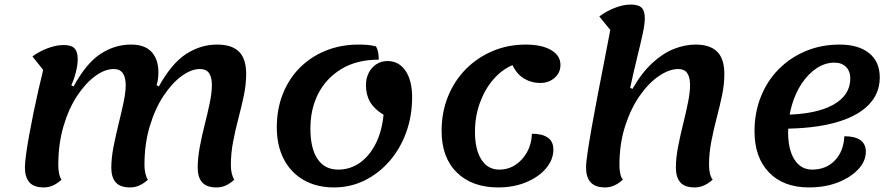

<svg xmlns="http://www.w3.org/2000/svg" viewBox="-20 -795 3907 840"><path d="M172 25Q128 25 108.5 2.5Q89 -20 89 -62Q89 -83 94 -119.5Q99 -156 107.5 -203Q116 -250 126.5 -301.5Q137 -353 148 -401Q159 -449 169 -489L122 -548Q151 -570 188.5 -584Q226 -598 258 -598Q292 -598 306 -583.5Q320 -569 320 -537Q320 -511 312 -479.5Q304 -448 292 -422L302 -417Q357 -518 419.5 -559Q482 -600 553 -600Q614 -600 643.5 -567.5Q673 -535 673 -478Q673 -466 671.5 -452Q670 -438 665 -422L675 -417Q731 -518 794.5 -559Q858 -600 930 -600Q994 -600 1025.5 -569Q1057 -538 1057 -471Q1057 -426 1047 -378Q1037 -330 1023.5 -279Q1010 -228 1000 -176Q990 -124 990 -73Q990 -53 994 -36Q998 -19 1005 -9Q969 25 928 25Q884 25 864.5 3Q845 -19 845 -61Q845 -103 854 -152Q863 -201 876 -251.5Q889 -302 898 -346.5Q907 -391 907 -423Q907 -456 895 -474.5Q883 -493 854 -493Q817 -493 775 -462.5Q733 -432 696 -376.5Q659 -321 635.5 -243.5Q612 -166 612 -73Q612 -53 616 -36Q620 -19 627 -9Q591 25 550 25Q506 25 486.5 3Q467 -19 467 -61Q467 -103 476.5 -152Q486 -201 498.5 -251.5Q511 -302 520.5 -346.5Q530 -391 530 -423Q530 -456 517.5 -474.5Q505 -493 477 -493Q439 -493 397 -462.5Q355 -432 318 -376.5Q281 -321 258 -243.5Q235 -166 235 -73Q235 -53 238.5 -36Q242 -19 249 -9Q213 25 172 25Z M1441 25Q1365 25 1308.5 -7.5Q1252 -40 1221.5 -99Q1191 -158 1191 -238Q1191 -318 1217.5 -384.5Q1244 -451 1292 -499Q1340 -547 1405.5 -573.5Q1471 -600 1550 -600Q1570 -600 1588 -598.5Q1606 -597 1625 -592Q1632 -580 1634.5 -565.5Q1637 -551 1637 -534Q1542 -534 1475 -494Q1408 -454 1373 -386.5Q1338 -319 1338 -233Q1338 -145 1369.5 -99Q1401 -53 1459 -53Q1512 -53 1554 -82.5Q1596 -112 1623.5 -166Q1651 -220 1658 -293Q1618 -317 1599.5 -348.5Q1581 -380 1581 -422Q1581 -453 1593.5 -477Q1606 -501 1627.5 -514.5Q1649 -528 1675 -528Q1725 -528 1754 -485.5Q1783 -443 1783 -370Q1783 -287 1757 -215.5Q1731 -144 1684 -90Q1637 -36 1575 -5.5Q1513 25 1441 25Z M2160 25Q2045 25 1978.5 -40.5Q1912 -106 1912 -222Q1912 -304 1940 -373Q1968 -442 2018 -492.5Q2068 -543 2135 -571.5Q2202 -600 2280 -600Q2350 -600 2391 -576Q2432 -552 2432 -511Q2432 -477 2406.5 -454.5Q2381 -432 2343 -432Q2306 -432 2274 -450.5Q2242 -469 2222 -510Q2175 -490 2138 -447Q2101 -404 2079.5 -345Q2058 -286 2058 -218Q2058 -141 2086 -97Q2114 -53 2164 -53Q2204 -53 2235.5 -74Q2267 -95 2286.5 -130.5Q2306 -166 2307 -210Q2352 -210 2376.5 -193Q2401 -176 2401 -141Q2401 -96 2368.5 -58Q2336 -20 2281.5 2.5Q2227 25 2160 25Z M2628 25Q2584 25 2564 2.5Q2544 -20 2544 -62Q2544 -84 2551 -130.5Q2558 -177 2569 -239.5Q2580 -302 2594 -374.5Q2608 -447 2622.5 -521Q2637 -595 2650 -664L2602 -723Q2632 -746 2669.5 -760.5Q2707 -775 2739 -775Q2773 -775 2787 -761.5Q2801 -748 2801 -715Q2801 -690 2792 -648Q2783 -606 2768.5 -547.5Q2754 -489 2737 -411L2747 -406Q2787 -476 2833.5 -519Q2880 -562 2928.5 -581Q2977 -600 3023 -600Q3086 -600 3117.5 -569Q3149 -538 3149 -471Q3149 -426 3139 -378Q3129 -330 3115.5 -279Q3102 -228 3092 -176Q3082 -124 3082 -73Q3082 -53 3086 -36Q3090 -19 3098 -9Q3060 25 3020 25Q2975 25 2956 2.5Q2937 -20 2937 -62Q2937 -103 2946.5 -152.5Q2956 -202 2968.5 -252Q2981 -302 2990 -346.5Q2999 -391 2999 -424Q2999 -456 2987 -474.5Q2975 -493 2947 -493Q2908 -493 2863 -462.5Q2818 -432 2779 -376.5Q2740 -321 2715 -243.5Q2690 -166 2690 -73Q2690 -53 2693.5 -36Q2697 -19 2705 -9Q2668 25 2628 25Z M3519 25Q3408 25 3344.5 -40.5Q3281 -106 3281 -221Q3281 -303 3309 -372.5Q3337 -442 3387 -492.5Q3437 -543 3505 -571.5Q3573 -600 3653 -600Q3736 -600 3782.5 -562.5Q3829 -525 3829 -456Q3829 -385 3778.5 -334.5Q3728 -284 3632.5 -258Q3537 -232 3402 -232L3414 -293Q3550 -295 3625 -336.5Q3700 -378 3700 -452Q3700 -483 3681.5 -502Q3663 -521 3631 -521Q3590 -521 3553.5 -497Q3517 -473 3488.5 -431Q3460 -389 3444 -333.5Q3428 -278 3428 -216Q3428 -140 3456 -96.5Q3484 -53 3533 -53Q3594 -53 3632.5 -93Q3671 -133 3674 -199Q3719 -199 3743.5 -182.5Q3768 -166 3768 -131Q3768 -90 3735 -54.5Q3702 -19 3646 3Q3590 25 3519 25Z"/></svg>

Font: Lemonada Medium
Style: Regular
Weight: 500
Designer: Mohamed Gaber (Arabic), Eduardo Tunni (Latin)
Foundry: Kief Type Foundry
Version: Version 4.004; ttfautohint (v1.8.2)